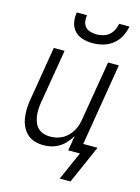

<svg xmlns="http://www.w3.org/2000/svg" viewBox="-133 -814 765 1049"><g transform="rotate(15 250.0 -289.5)"><path d="M293 -600Q264 -600 237 -608Q210 -616 191.5 -635.5Q173 -655 167.5 -683Q162 -711 167 -740H225Q222 -722 224.5 -704.5Q227 -687 238 -674.5Q249 -662 266.5 -657Q284 -652 302 -652Q320 -652 338.5 -657Q357 -662 372 -674.5Q387 -687 395.5 -704.5Q404 -722 407 -740H465Q460 -711 445.5 -683Q431 -655 406.5 -635.5Q382 -616 352 -608Q322 -600 293 -600ZM312 161 383 0H317L331 -85Q319 -65 303 -46.5Q287 -28 266.5 -15.5Q246 -3 223.5 2.5Q201 8 179 8Q152 8 127.5 0.5Q103 -7 85 -24Q67 -41 56.5 -64Q46 -87 42.5 -112.5Q39 -138 40 -164.5Q41 -191 46 -218L96 -520H157L105 -209Q102 -189 101.5 -170Q101 -151 104 -133Q107 -115 114 -98.5Q121 -82 134 -70Q147 -58 164.5 -52.5Q182 -47 202 -47Q219 -47 237 -51Q255 -55 271.5 -64Q288 -73 301 -86.5Q314 -100 324 -116.5Q334 -133 339 -150Q344 -167 347 -185L403 -520H464L387 -55H468L373 161Z"/></g></svg>

Font: Iosevka Light
Style: Italic
Weight: 300
Italic angle: -9°
Monospace: yes
Designer: Belleve Invis
Foundry: Belleve Invis
Version: Version 32.5.0; ttfautohint (v1.8.4)